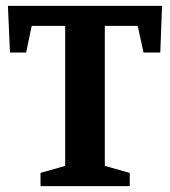

<svg xmlns="http://www.w3.org/2000/svg" viewBox="-20 -634 579 654"><path d="M118 0V-45L202 -69V-546H88L69 -455H14L7 -614H532L526 -455H469L449 -546H337V-69L422 -45V0Z"/></svg>

Font: Manuale
Style: Regular
Weight: 400
Designer: Eduardo Tunni / Pablo Cosgaya
Foundry: Eduardo Tunni / Pablo Cosgaya
Version: Version 1.002